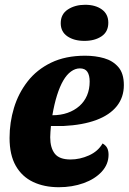

<svg xmlns="http://www.w3.org/2000/svg" viewBox="-20 -763 538 803"><path d="M226 20Q165 20 118.5 -2Q72 -24 46 -69.5Q20 -115 20 -186Q20 -251 38.5 -312Q57 -373 95.5 -422.5Q134 -472 194 -501Q254 -530 336 -530Q379 -530 415.5 -519.5Q452 -509 475 -482.5Q498 -456 498 -407Q498 -356 468.5 -319Q439 -282 382.5 -261Q326 -240 245 -236Q232 -236 218.5 -236Q205 -236 193 -236Q192 -224 191 -211.5Q190 -199 190 -189Q190 -145 209 -120.5Q228 -96 275 -96Q314 -96 352 -113Q390 -130 409 -163Q423 -155 428.5 -143.5Q434 -132 434 -116Q434 -76 405.5 -45Q377 -14 329.5 3Q282 20 226 20ZM199 -281Q234 -281 262.5 -291Q291 -301 312 -319.5Q333 -338 344 -364Q355 -390 355 -422Q355 -448 345.5 -462.5Q336 -477 314 -477Q295 -477 277 -464Q259 -451 244.5 -426Q230 -401 218.5 -364.5Q207 -328 199 -281ZM333 -592Q290 -592 262 -611Q234 -630 234 -666Q234 -704 264 -723.5Q294 -743 336 -743Q379 -743 406 -723.5Q433 -704 433 -668Q433 -630 404.5 -611Q376 -592 333 -592Z"/></svg>

Font: Sansita Swashed Light
Style: Bold
Weight: 700
Version: Version 1.003